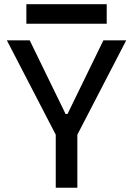

<svg xmlns="http://www.w3.org/2000/svg" viewBox="-20 -883 626 903"><path d="M242.2 0H343.8V-249.5L573.7 -693.4H466.3L297.4 -346.7H288.6L119.6 -693.4H12.2L242.2 -249.5ZM104 -771.5H481.9V-863.3H104Z"/></svg>

Font: Cascadia Mono NF
Style: Regular
Weight: 400
Monospace: yes
Designer: Aaron Bell
Foundry: Saja Typeworks
Version: Version 2404.023